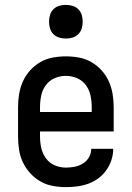

<svg xmlns="http://www.w3.org/2000/svg" viewBox="-20 -759 540 787"><path d="M250 8Q223 8 196 3Q169 -2 145.5 -15.5Q122 -29 103.5 -49.5Q85 -70 73.5 -94.5Q62 -119 58 -146Q54 -173 54 -200V-320Q54 -347 58.5 -374Q63 -401 74 -425.5Q85 -450 103.5 -470.5Q122 -491 145.5 -504.5Q169 -518 196 -523Q223 -528 250 -528Q277 -528 304 -523Q331 -518 354.5 -504.5Q378 -491 396.5 -470.5Q415 -450 426 -425.5Q437 -401 441.5 -374Q446 -347 446 -320V-220H144V-200Q144 -176 149 -153Q154 -130 168 -110.5Q182 -91 204 -81.5Q226 -72 250 -72Q268 -72 286 -75.5Q304 -79 319.5 -88.5Q335 -98 344.5 -114Q354 -130 354 -149H444Q444 -125 436.5 -102.5Q429 -80 415.5 -61Q402 -42 383 -28Q364 -14 342 -6Q320 2 296.5 5Q273 8 250 8ZM144 -300H356V-320Q356 -344 351 -367.5Q346 -391 332 -410Q318 -429 296 -438.5Q274 -448 250 -448Q226 -448 204 -438.5Q182 -429 168 -410Q154 -391 149 -367.5Q144 -344 144 -320ZM250 -601Q236 -601 222.5 -605Q209 -609 199 -619Q189 -629 185 -642.5Q181 -656 181 -670Q181 -684 185 -697.5Q189 -711 199 -721Q209 -731 222.5 -735Q236 -739 250 -739Q264 -739 277.5 -735Q291 -731 301 -721Q311 -711 315 -697.5Q319 -684 319 -670Q319 -656 315 -642.5Q311 -629 301 -619Q291 -609 277.5 -605Q264 -601 250 -601Z"/></svg>

Font: Iosevka Medium
Style: Regular
Weight: 500
Monospace: yes
Designer: Belleve Invis
Foundry: Belleve Invis
Version: Version 32.5.0; ttfautohint (v1.8.4)